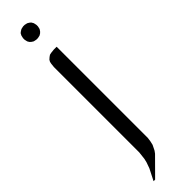

<svg xmlns="http://www.w3.org/2000/svg" viewBox="-296 -552 805 805"><g transform="rotate(-45 106.5 -149.0)"><path d="M24.9 273.9 50.8 223.1 60.1 196.8 64 180.2 67.9 146V-359.9L69.8 -377.9L71.8 -387.2L76.2 -395L85 -402.8L92.8 -408.2L102.1 -410.2L119.1 -412.1H136.2V128.9L133.8 146L129.9 163.1L119.1 185.1L117.2 188L110.8 196.8L34.2 273.9ZM62 -527.8V-537.1L64 -545.9L64.9 -549.8L69.8 -559.1L76.2 -564L84 -568.8L87.9 -569.8L97.2 -571.8H106L115.2 -569.8L119.1 -568.8L127 -564L132.8 -559.1L138.2 -549.8L139.2 -545.9L141.1 -537.1V-527.8L139.2 -519L138.2 -515.1L132.8 -506.8L127 -501L119.1 -496.1L115.2 -495.1L106 -493.2H97.2L87.9 -495.1L84 -496.1L76.2 -501L69.8 -506.8L64.9 -515.1L64 -519Z"/></g></svg>

Font: Petahja
Style: Regular
Weight: 400
Designer: T. Christopher White
Version: Version 1.1